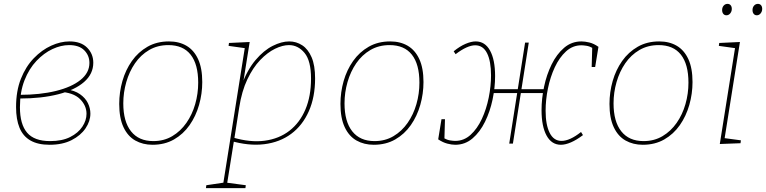

<svg xmlns="http://www.w3.org/2000/svg" viewBox="-20 -742 3958 992"><path d="M236 6Q176 6 137.5 -16Q99 -38 81 -81.5Q63 -125 63 -189Q63 -272 88 -335Q113 -398 154.5 -441Q196 -484 244.5 -506Q293 -528 339 -528Q398 -528 430 -496Q462 -464 462 -418Q462 -360 414.5 -318.5Q367 -277 281 -255Q195 -233 81 -233V-252Q187 -252 268.5 -272Q350 -292 396 -329Q442 -366 442 -417Q442 -455 415.5 -482Q389 -509 337 -509Q295 -509 251 -488.5Q207 -468 168.5 -427.5Q130 -387 106.5 -327Q83 -267 83 -188Q83 -100 120 -56.5Q157 -13 239 -13Q301 -13 342.5 -34Q384 -55 405.5 -87.5Q427 -120 427 -154Q427 -197 393 -230.5Q359 -264 287 -268L321 -281Q365 -275 393 -255.5Q421 -236 434 -209.5Q447 -183 447 -155Q447 -116 422 -79Q397 -42 350 -18Q303 6 236 6Z M853 -528Q905 -528 943.5 -505.5Q982 -483 1003.5 -436.5Q1025 -390 1025 -318Q1025 -258 1008.5 -200Q992 -142 959.5 -95.5Q927 -49 879 -21.5Q831 6 768 6Q718 6 679 -16Q640 -38 618 -85Q596 -132 596 -205Q596 -266 612.5 -323.5Q629 -381 661.5 -427Q694 -473 742 -500.5Q790 -528 853 -528ZM850 -509Q794 -509 750.5 -483.5Q707 -458 677.5 -415Q648 -372 632.5 -318Q617 -264 617 -208Q617 -114 657 -63.5Q697 -13 772 -13Q827 -13 870 -38.5Q913 -64 943 -107Q973 -150 988.5 -204Q1004 -258 1004 -315Q1004 -410 965 -459.5Q926 -509 850 -509Z M1044 230 1046 215 1140 201 1133 209 1246 -502 1254 -492 1161 -505 1163 -520 1270 -525 1233 -293 1228 -301Q1258 -382 1300.5 -432Q1343 -482 1389 -505Q1435 -528 1474 -528Q1511 -528 1541.5 -508Q1572 -488 1590 -446Q1608 -404 1608 -337Q1608 -240 1575.5 -167Q1543 -94 1484.5 -50.5Q1426 -7 1345.5 3Q1265 13 1169 -15L1189 -16L1153 209L1145 201L1250 215L1248 230ZM1189 -15 1182 -32Q1273 -5 1347.5 -15Q1422 -25 1475.5 -66.5Q1529 -108 1558 -176.5Q1587 -245 1587 -336Q1587 -428 1553.5 -468.5Q1520 -509 1473 -509Q1440 -509 1401 -490Q1362 -471 1324.5 -432Q1287 -393 1258 -332Q1229 -271 1216 -187Z M1996 -528Q2048 -528 2086.5 -505.5Q2125 -483 2146.5 -436.5Q2168 -390 2168 -318Q2168 -258 2151.5 -200Q2135 -142 2102.5 -95.5Q2070 -49 2022 -21.5Q1974 6 1911 6Q1861 6 1822 -16Q1783 -38 1761 -85Q1739 -132 1739 -205Q1739 -266 1755.5 -323.5Q1772 -381 1804.5 -427Q1837 -473 1885 -500.5Q1933 -528 1996 -528ZM1993 -509Q1937 -509 1893.5 -483.5Q1850 -458 1820.5 -415Q1791 -372 1775.5 -318Q1760 -264 1760 -208Q1760 -114 1800 -63.5Q1840 -13 1915 -13Q1970 -13 2013 -38.5Q2056 -64 2086 -107Q2116 -150 2131.5 -204Q2147 -258 2147 -315Q2147 -410 2108 -459.5Q2069 -509 1993 -509Z M2878 6Q2830 6 2804 -41.5Q2778 -89 2778 -173Q2778 -232 2791 -294Q2804 -356 2830 -409Q2856 -462 2894.5 -495Q2933 -528 2984 -528Q3002 -528 3025 -522.5Q3048 -517 3072 -500L3055 -396H3037L3040 -502L3044 -493Q3026 -503 3010 -505.5Q2994 -508 2984 -508Q2939 -508 2904.5 -476.5Q2870 -445 2846.5 -394.5Q2823 -344 2811 -285Q2799 -226 2799 -170Q2799 -97 2820 -55.5Q2841 -14 2881 -14Q2924 -14 2982 -60L2992 -44Q2959 -19 2930 -6.5Q2901 6 2878 6ZM2332 6Q2314 6 2291 0Q2268 -6 2244 -22L2261 -126H2279L2276 -20L2272 -29Q2290 -19 2306 -16.5Q2322 -14 2332 -14Q2377 -14 2411.5 -45.5Q2446 -77 2469.5 -127.5Q2493 -178 2505 -237.5Q2517 -297 2517 -352Q2517 -426 2496.5 -467Q2476 -508 2435 -508Q2415 -508 2389.5 -496.5Q2364 -485 2334 -462L2324 -477Q2356 -503 2385.5 -515.5Q2415 -528 2438 -528Q2486 -528 2512 -480.5Q2538 -433 2538 -349Q2538 -290 2525 -228Q2512 -166 2486 -113Q2460 -60 2421.5 -27Q2383 6 2332 6ZM2611 0 2693 -522H2712L2630 0ZM2525 -261V-281H2795V-261Z M3386 -528Q3438 -528 3476.5 -505.5Q3515 -483 3536.5 -436.5Q3558 -390 3558 -318Q3558 -258 3541.5 -200Q3525 -142 3492.5 -95.5Q3460 -49 3412 -21.5Q3364 6 3301 6Q3251 6 3212 -16Q3173 -38 3151 -85Q3129 -132 3129 -205Q3129 -266 3145.5 -323.5Q3162 -381 3194.5 -427Q3227 -473 3275 -500.5Q3323 -528 3386 -528ZM3383 -509Q3327 -509 3283.5 -483.5Q3240 -458 3210.5 -415Q3181 -372 3165.5 -318Q3150 -264 3150 -208Q3150 -114 3190 -63.5Q3230 -13 3305 -13Q3360 -13 3403 -38.5Q3446 -64 3476 -107Q3506 -150 3521.5 -204Q3537 -258 3537 -315Q3537 -410 3498 -459.5Q3459 -509 3383 -509Z M3699 2 3779 -502 3787 -492 3694 -505 3696 -520 3803 -525 3723 -22 3718 -29 3808 -17 3806 -2ZM3733 -663Q3723 -663 3717 -670.5Q3711 -678 3711 -690Q3711 -704 3719 -713Q3727 -722 3739 -722Q3749 -722 3755 -715Q3761 -708 3761 -696Q3761 -683 3753 -673Q3745 -663 3733 -663ZM3890 -663Q3880 -663 3874 -670.5Q3868 -678 3868 -690Q3868 -704 3876 -713Q3884 -722 3896 -722Q3906 -722 3912 -715Q3918 -708 3918 -696Q3918 -683 3910 -673Q3902 -663 3890 -663Z"/></svg>

Font: Bitter Thin
Style: Italic
Weight: 100
Italic angle: -9°
Designer: Sol Matas, and Bitter project Authors
Foundry: Sol Matas
Version: Version 2.002